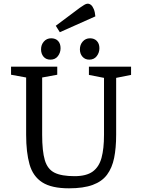

<svg xmlns="http://www.w3.org/2000/svg" viewBox="-20 -1010 772 1043"><path d="M355 13Q260 13 209.5 -19.5Q159 -52 140.5 -117Q122 -182 122 -278V-589L40 -604V-648H291V-604L209 -589V-278Q209 -189 223.5 -140Q238 -91 276 -72Q314 -53 385 -53Q449 -53 483.5 -78Q518 -103 531.5 -152.5Q545 -202 545 -278V-587L463 -603V-648H692V-603L611 -587V-278Q611 -206 600 -152Q589 -98 561.5 -61Q534 -24 483.5 -5.5Q433 13 355 13ZM465 -686Q442 -686 428 -702Q414 -718 414 -742Q414 -767 429.5 -784.5Q445 -802 469 -802Q492 -802 506 -787.5Q520 -773 520 -748Q520 -724 505.5 -705Q491 -686 465 -686ZM254 -686Q230 -686 216.5 -702Q203 -718 203 -742Q203 -767 218.5 -784.5Q234 -802 258 -802Q282 -802 295.5 -787.5Q309 -773 309 -748Q309 -724 294.5 -705Q280 -686 254 -686ZM305 -835 283 -870 414 -968Q427 -977 437.5 -983.5Q448 -990 456 -990Q466 -990 474.5 -983Q483 -976 489.5 -960.5Q496 -945 498 -921Z"/></svg>

Font: Faustina Light
Style: Regular
Weight: 400
Version: Version 1.200